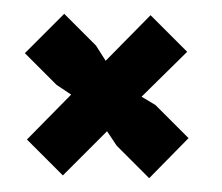

<svg xmlns="http://www.w3.org/2000/svg" viewBox="-20 -460 321 278"><path d="M205 -308 185 -320 251 -385 198 -438 133 -372 119 -394 73 -440 16 -383 62 -337 83 -323 19 -258 71 -206 135 -270 149 -249 196 -202 253 -260Z"/></svg>

Font: Economica
Style: Bold
Weight: 700
Designer: Vicente Lamonaca
Foundry: Vicente Lamonaca
Version: Version 1.100